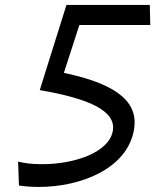

<svg xmlns="http://www.w3.org/2000/svg" viewBox="-20 -750 660 780"><path d="M588.5 -730 590.5 -648.5H302.5L239.5 -454C473 -405 544.5 -325.5 523.5 -218C493.5 -65.5 311 9.5 136.5 9.5C103.5 9.5 76.5 6.5 57 3.5L53.5 -93.5C78 -87.5 106 -83 150.5 -83C285 -83 421.5 -131.5 438 -216.5C454 -298.5 345 -349 141.5 -384L250 -730Z"/></svg>

Font: Monaspace Argon
Style: Italic
Weight: 400
Italic angle: -11°
Designer: Riley Cran & the Lettermatic Team
Foundry: Lettermatic
Version: Version 1.101 (Monaspace Argon)